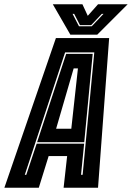

<svg xmlns="http://www.w3.org/2000/svg" viewBox="-60 -878 616 898"><path d="M-39.5 0 201.5 -700H450.5L398.5 0H237.5L254 -148H167.5L121.5 0ZM56 -60.5H63L111.5 -206H333.5L319 -60.5H326.5L381 -633H244.5ZM113.5 -213 249.5 -626H373.5L334 -213ZM202.5 -276H273.5L304.5 -558H284.5ZM269 -716 187 -858H325.5L350.5 -804L398.5 -858H537L395 -716ZM309.5 -755H369L424 -813H416L366.5 -760.5H314L287 -813H279.5Z"/></svg>

Font: Tourney Condensed ExtraBold
Style: Italic
Weight: 800
Width: 3
Italic angle: -12°
Designer: Tyler Finck
Foundry: Etcetera Type Co
Version: Version 1.010; ttfautohint (v1.8.3)